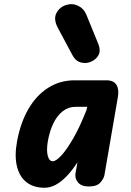

<svg xmlns="http://www.w3.org/2000/svg" viewBox="-20 -879 619 905"><path d="M190 6Q138 6 104.8 -20.2Q71.5 -46.5 59.8 -95.2Q48 -144 60 -210.5Q76 -299.5 113.5 -364.5Q151 -429.5 206.8 -465Q262.5 -500.5 332 -500.5H481.5Q516 -500.5 529 -478.8Q542 -457 535.5 -421L472 -52.5Q469 -37 453 -18.5Q437 0 398 0Q364 0 347.8 -19Q331.5 -38 336 -62.5L345 -114Q319.5 -74.5 293.5 -47.8Q267.5 -21 241.8 -7.5Q216 6 190 6ZM229 -119Q244 -119 269.5 -146.5Q295 -174 326 -228Q357 -282 388 -361L391 -375.5H336Q302.5 -375.5 276 -355Q249.5 -334.5 231.5 -297.5Q213.5 -260.5 205 -210.5Q198.5 -169.5 205.2 -144.2Q212 -119 229 -119ZM415 -591Q391.5 -578 364.5 -583.8Q337.5 -589.5 322 -618L253 -747Q231 -788.5 245.8 -817Q260.5 -845.5 290.5 -855Q320.5 -865 347.8 -852Q375 -839 386.5 -811L443.5 -671.5Q455 -642 446 -622.5Q437 -603 415 -591Z"/></svg>

Font: Edu AU VIC WA NT Hand
Style: Bold
Weight: 700
Version: Version 1.001